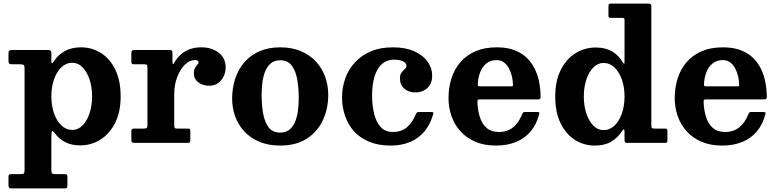

<svg xmlns="http://www.w3.org/2000/svg" viewBox="-20 -800 4354 1075"><path d="M267.5 -260.5Q267.5 -312.5 282.3 -355.1Q297 -397.7 323.5 -423.1Q350 -448.5 385.5 -448.5Q417.5 -448.5 442.4 -423.1Q467.3 -397.7 481.4 -355.1Q495.5 -312.5 495.5 -260.5Q495.5 -208.5 481.4 -165.9Q467.3 -123.3 442.4 -97.9Q417.5 -72.5 385.5 -72.5Q350 -72.5 323.5 -97.9Q297 -123.3 282.3 -165.9Q267.5 -208.5 267.5 -260.5ZM27.5 -463Q27.5 -448.7 31.1 -444.4Q34.7 -440 50 -440H92.5Q107.2 -440 112.4 -436.4Q117.5 -432.7 117.5 -417.5V150.2Q117.5 165.7 114.1 170.4Q110.7 175 95.5 175H43.5Q32.7 175 30.1 178.6Q27.5 182.2 27.5 193V235Q27.5 246.8 30.7 250.9Q34 255 46.5 255H337.5Q350.5 255 354 252.4Q357.5 249.8 357.5 236.8V192.5Q357.5 181.2 354.1 178.1Q350.8 175 340 175H291.5Q275.5 175 271.5 170.6Q267.5 166.2 267.5 150.5V-26Q267.5 -64.5 272.1 -66.2Q276.8 -68 287.8 -53Q310.8 -21.5 345.9 -3.7Q381 14 428.5 14Q490.5 14 542 -18.1Q593.5 -50.2 624.5 -111.6Q655.5 -173 655.5 -260.5Q655.5 -348 625.9 -409.4Q596.3 -470.8 545.9 -502.9Q495.5 -535 433.5 -535Q380.5 -535 342 -513.5Q303.5 -492 280.3 -455Q274 -445.3 270.8 -445.5Q267.5 -445.8 267.5 -460.5V-502.5Q267.5 -514 262.8 -517Q258 -520 247 -520H49Q37 -520 32.2 -517Q27.5 -514 27.5 -500.7Z M805.5 -419.7V-97.8Q805.5 -86 800.6 -83Q795.7 -80 783.5 -80H732Q722.7 -80 719.1 -77.6Q715.5 -75.3 715.5 -65.5V-15.5Q715.5 -6 719.7 -3Q724 0 733.5 0H1031Q1041 0 1043.3 -3.8Q1045.5 -7.5 1045.5 -17.8V-63.3Q1045.5 -73 1043.5 -76.5Q1041.5 -80 1032 -80H973.5Q961.5 -80 958.5 -83.6Q955.5 -87.3 955.5 -99V-273Q955.5 -324.5 971.9 -367.9Q988.3 -411.2 1014.4 -437.4Q1040.5 -463.5 1069.5 -463.5Q1082.8 -463.5 1087.4 -460.1Q1092 -456.7 1092 -451Q1092 -445 1085.4 -438.5Q1078.8 -432 1072.1 -420.6Q1065.5 -409.2 1065.5 -388.5Q1065.5 -358 1090.1 -339Q1114.8 -320 1151.5 -320Q1181.5 -320 1202 -335.5Q1222.5 -351 1233 -374.2Q1243.5 -397.5 1243.5 -421Q1243.5 -475.7 1203.9 -505.4Q1164.3 -535 1108 -535Q1069.5 -535 1040.4 -523.8Q1011.3 -512.5 990.5 -493.1Q969.8 -473.7 955.8 -449.2Q949.8 -438.2 947.6 -441Q945.5 -443.8 945.5 -458.3V-504.7Q945.5 -514.7 941.6 -517.4Q937.8 -520 928.5 -520H733Q722.2 -520 718.9 -516.2Q715.5 -512.5 715.5 -501.2V-457.2Q715.5 -446.5 718.2 -443.2Q721 -440 732 -440H788Q800 -440 802.7 -436Q805.5 -432 805.5 -419.7Z M1444.8 -270Q1444.8 -305.2 1449.3 -339.5Q1453.8 -373.7 1465.1 -401.5Q1476.5 -429.2 1496.9 -445.9Q1517.3 -462.5 1548.8 -462.5Q1590.8 -462.5 1613.2 -433.1Q1635.7 -403.7 1644.2 -355.4Q1652.7 -307 1652.7 -250Q1652.7 -214.8 1648.2 -180.5Q1643.7 -146.3 1632.4 -118.5Q1621 -90.8 1600.6 -74.1Q1580.3 -57.5 1548.8 -57.5Q1506.8 -57.5 1484.3 -86.9Q1461.8 -116.3 1453.3 -164.6Q1444.8 -213 1444.8 -270ZM1279.7 -247.5Q1279.7 -195 1297 -147.6Q1314.2 -100.2 1348.2 -63.7Q1382.2 -27.2 1432.5 -6.1Q1482.8 15 1548.8 15Q1636.8 15 1696.6 -23Q1756.5 -61 1787.1 -125.5Q1817.8 -190 1817.8 -270Q1817.8 -322.5 1800.5 -370.3Q1783.3 -418 1749.3 -455Q1715.3 -492 1665 -513.5Q1614.8 -535 1548.8 -535Q1482.8 -535 1432.5 -512.9Q1382.2 -490.8 1348.2 -451.3Q1314.2 -411.7 1297 -359.6Q1279.7 -307.5 1279.7 -247.5Z M1895.2 -255Q1895.2 -200.7 1911.6 -152Q1928 -103.2 1961.6 -65.6Q1995.2 -28 2046.6 -6.5Q2098 15 2167.8 15Q2228.8 15 2276.5 -5.2Q2324.3 -25.5 2356.9 -64.7Q2389.5 -104 2405.3 -160.7Q2407.5 -168.5 2405.4 -170.7Q2403.3 -173 2392.8 -173H2328.2Q2319 -173 2315.4 -170.6Q2311.7 -168.2 2309 -162Q2290.2 -114.8 2259.1 -87.9Q2228 -61 2179.8 -61Q2135.3 -61 2109.9 -90.4Q2084.5 -119.8 2073.9 -166.4Q2063.3 -213 2063.3 -265Q2063.3 -308 2070.4 -344.5Q2077.5 -381 2092.4 -408.2Q2107.3 -435.5 2130.6 -450.7Q2154 -466 2186.8 -466Q2217.5 -466 2236.6 -456.4Q2255.7 -446.7 2255.7 -431.5Q2255.7 -421.5 2246.6 -413.6Q2237.5 -405.7 2228.4 -394Q2219.2 -382.2 2219.2 -360.5Q2219.2 -325.5 2243.4 -304Q2267.5 -282.5 2306.3 -282.5Q2330.8 -282.5 2352.1 -292.9Q2373.5 -303.2 2386.6 -324.1Q2399.8 -345 2399.8 -376.5Q2399.8 -418.7 2374.3 -454.7Q2348.8 -490.8 2299.5 -512.9Q2250.3 -535 2179.3 -535Q2109.5 -535 2056.5 -512.6Q2003.5 -490.3 1967.6 -451.2Q1931.7 -412.2 1913.5 -361.9Q1895.2 -311.5 1895.2 -255Z M2491.2 -250Q2491.2 -197.5 2508 -149.7Q2524.7 -102 2558 -65Q2591.2 -28 2641 -6.5Q2690.8 15 2756.8 15Q2820.3 15 2869.5 -5.2Q2918.8 -25.5 2951.6 -64.7Q2984.5 -104 2999 -161.2Q3000.8 -168.3 2998.4 -170.6Q2996 -173 2987 -173H2919.5Q2911.2 -173 2908.6 -169.8Q2906 -166.5 2903.7 -161Q2891.2 -129.8 2873.1 -107.4Q2855 -85 2830.5 -73Q2806 -61 2773.8 -61Q2730.3 -61 2704.3 -84Q2678.3 -107 2666.4 -145.3Q2654.5 -183.5 2653 -228.7Q2652.8 -237.7 2655.3 -240.6Q2657.8 -243.5 2667 -243.5H2989.3Q3000.3 -243.5 3003.5 -246.5Q3006.8 -249.5 3006.8 -260.2Q3006.8 -294.2 3000.4 -332Q2994 -369.7 2978.3 -405.7Q2962.5 -441.7 2934.8 -471Q2907 -500.2 2864.4 -517.6Q2821.8 -535 2761.3 -535Q2693.3 -535 2642.6 -513.3Q2592 -491.5 2558.2 -452.5Q2524.5 -413.5 2507.9 -361.8Q2491.2 -310 2491.2 -250ZM2668.8 -316.5Q2657.8 -316.5 2656.1 -319.6Q2654.5 -322.8 2655.3 -332Q2657 -365.8 2668.6 -395.8Q2680.3 -425.7 2703 -444.6Q2725.8 -463.5 2760.8 -463.5Q2784.3 -463.5 2801.1 -451Q2818 -438.5 2829.1 -418.1Q2840.2 -397.8 2845.9 -373.9Q2851.5 -350 2852 -327.3Q2852.5 -319.8 2850.5 -318.1Q2848.5 -316.5 2838.2 -316.5Z M3248.8 -259.5Q3248.8 -311.5 3262.9 -354.1Q3277 -396.7 3301.9 -422.1Q3326.8 -447.5 3358.8 -447.5Q3394.3 -447.5 3420.7 -422.1Q3447.2 -396.7 3462 -354.1Q3476.7 -311.5 3476.7 -259.5Q3476.7 -207.5 3462 -164.9Q3447.2 -122.3 3420.7 -96.9Q3394.3 -71.5 3358.8 -71.5Q3326.8 -71.5 3301.9 -96.9Q3277 -122.3 3262.9 -164.9Q3248.8 -207.5 3248.8 -259.5ZM3088.7 -259.5Q3088.7 -172 3118.5 -110.6Q3148.2 -49.2 3198.5 -17.1Q3248.7 15 3310.7 15Q3366 15 3402.4 -6.9Q3438.7 -28.7 3464 -67.7Q3471 -78.2 3473.9 -75.1Q3476.7 -72 3476.7 -61V-18Q3476.7 -7 3479.5 -3.5Q3482.2 0 3493 0H3700.8Q3711.3 0 3714 -2.8Q3716.8 -5.5 3716.8 -16V-65.5Q3716.8 -74.5 3714.4 -77.3Q3712 -80 3703 -80H3646Q3633.5 -80 3630.1 -83.3Q3626.8 -86.5 3626.8 -99.3V-764.7Q3626.8 -774.7 3622.3 -777.4Q3617.8 -780 3608.3 -780H3403.5Q3394 -780 3390.4 -777.6Q3386.7 -775.2 3386.7 -765.7V-714.2Q3386.7 -705.2 3389 -702.6Q3391.2 -700 3400 -700H3462Q3470.5 -700 3473.6 -697.9Q3476.7 -695.7 3476.7 -686.7V-466.5Q3476.7 -446.3 3475.2 -443Q3473.7 -439.8 3467.5 -450Q3445 -489.5 3407.4 -511.8Q3369.7 -534 3315.7 -534Q3253.7 -534 3202.2 -501.9Q3150.7 -469.8 3119.7 -408.4Q3088.7 -347 3088.7 -259.5Z M3757.7 -250Q3757.7 -197.5 3774.5 -149.7Q3791.2 -102 3824.5 -65Q3857.7 -28 3907.5 -6.5Q3957.3 15 4023.3 15Q4086.8 15 4136 -5.2Q4185.3 -25.5 4218.1 -64.7Q4251 -104 4265.5 -161.2Q4267.3 -168.3 4264.9 -170.6Q4262.5 -173 4253.5 -173H4186Q4177.7 -173 4175.1 -169.8Q4172.5 -166.5 4170.2 -161Q4157.7 -129.8 4139.6 -107.4Q4121.5 -85 4097 -73Q4072.5 -61 4040.3 -61Q3996.8 -61 3970.8 -84Q3944.8 -107 3932.9 -145.3Q3921 -183.5 3919.5 -228.7Q3919.3 -237.7 3921.8 -240.6Q3924.3 -243.5 3933.5 -243.5H4255.8Q4266.8 -243.5 4270 -246.5Q4273.3 -249.5 4273.3 -260.2Q4273.3 -294.2 4266.9 -332Q4260.5 -369.7 4244.8 -405.7Q4229 -441.7 4201.3 -471Q4173.5 -500.2 4130.9 -517.6Q4088.3 -535 4027.8 -535Q3959.8 -535 3909.1 -513.3Q3858.5 -491.5 3824.7 -452.5Q3791 -413.5 3774.4 -361.8Q3757.7 -310 3757.7 -250ZM3935.3 -316.5Q3924.3 -316.5 3922.6 -319.6Q3921 -322.8 3921.8 -332Q3923.5 -365.8 3935.1 -395.8Q3946.8 -425.7 3969.5 -444.6Q3992.3 -463.5 4027.3 -463.5Q4050.8 -463.5 4067.6 -451Q4084.5 -438.5 4095.6 -418.1Q4106.7 -397.8 4112.4 -373.9Q4118 -350 4118.5 -327.3Q4119 -319.8 4117 -318.1Q4115 -316.5 4104.7 -316.5Z"/></svg>

Font: Besley
Style: Regular
Weight: 400
Designer: Owen Earl
Foundry: indestructible type*
Version: Version 4.000